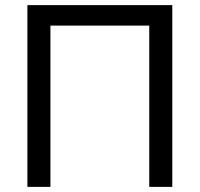

<svg xmlns="http://www.w3.org/2000/svg" viewBox="-20 -730 780 750"><path d="M87 0H177V-630H563V0H653V-710H87Z"/></svg>

Font: Raleway Med
Style: Regular
Weight: 500
Designer: Matt McInerney, Pablo Impallari, Rodrigo Fuenzalida
Foundry: Matt McInerney, Pablo Impallari, Rodrigo Fuenzalida
Version: Version 3.00 July 28, 2015